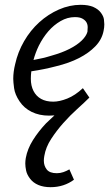

<svg xmlns="http://www.w3.org/2000/svg" viewBox="-20 -470 465 797"><path d="M190 307Q161 307 139.5 298Q118 289 105 272Q92 255 88.5 238.5Q85 222 85 209Q85 198 87 186Q94 148 116.5 112Q139 76 171 42Q188 26 206 9Q195 10 184 10Q143 10 111.5 -5.5Q80 -21 61 -49.5Q42 -78 38.5 -104Q35 -130 35 -143Q35 -172 43 -204Q54 -254 80 -299Q106 -344 143 -377.5Q180 -411 224.5 -430.5Q269 -450 315 -450Q347 -450 367.5 -441Q388 -432 399 -417Q410 -402 411.5 -389Q413 -376 413 -369Q413 -356 410 -342Q403 -306 376 -278Q349 -250 308 -229Q267 -208 213 -195Q164 -182 110 -174Q108 -158 108 -143Q108 -114 119 -92.5Q130 -71 150.5 -59.5Q171 -48 201 -48Q227 -48 259.5 -61Q292 -74 324 -104L351 -65Q330 -44 300.5 -17.5Q271 9 243 40.5Q215 72 192.5 106.5Q170 141 164 177Q162 188 162 197Q162 218 174 233.5Q186 249 216 249Q230 249 243 244.5Q256 240 268 233L287 276Q267 291 242.5 299Q218 307 190 307ZM141 -280Q127 -251 119 -221Q159 -228 194 -239Q237 -251 268.5 -267Q300 -283 319 -301.5Q338 -320 343 -338Q344 -346 344 -357Q344 -368 339 -377Q334 -386 322.5 -392.5Q311 -399 291 -399Q260 -399 231.5 -382.5Q203 -366 180.5 -340Q158 -314 141 -280Z"/></svg>

Font: Isabella Sans
Style: Italic
Weight: 400
Italic angle: -12°
Designer: Christian Thalmann (Catharsis Fonts), Cristiano Sobral
Foundry: The Isabella Sans Project Authors
Version: Version 2.026; ttfautohint (v1.8.4.7-5d5b-dirty)